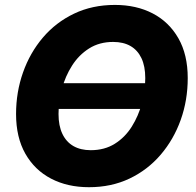

<svg xmlns="http://www.w3.org/2000/svg" viewBox="-20 -758 805 788"><path d="M643.1 -416.5 627.9 -311H168.9L184.1 -416.5ZM345.2 10.3Q256.8 10.3 189.5 -24.9Q122.1 -60.1 84 -127.2Q45.9 -194.3 45.9 -290Q45.9 -379.9 74.5 -460.7Q103 -541.5 156.2 -604Q209.5 -666.5 284.2 -702.1Q358.9 -737.8 451.7 -737.8Q539.6 -737.8 606.7 -702.9Q673.8 -668 712.2 -600.8Q750.5 -533.7 750.5 -437.5Q750.5 -346.7 721.7 -266.1Q692.9 -185.5 639.4 -123Q585.9 -60.5 511.5 -25.1Q437 10.3 345.2 10.3ZM352.5 -141.6Q409.2 -141.6 451.2 -168Q493.2 -194.3 520.8 -238.3Q548.3 -282.2 562.3 -334.2Q576.2 -386.2 576.2 -437.5Q576.2 -486.3 560.5 -519.3Q544.9 -552.2 515.6 -569.1Q486.3 -585.9 444.3 -585.9Q388.2 -585.9 345.9 -559.3Q303.7 -532.7 275.9 -489Q248 -445.3 234.1 -393.3Q220.2 -341.3 220.2 -290Q220.2 -241.7 236.1 -208.5Q252 -175.3 281.5 -158.4Q311 -141.6 352.5 -141.6Z"/></svg>

Font: Inter 20pt ExtraBold
Style: Italic
Weight: 800
Italic angle: -9.3988°
Version: Version 4.001;git-66647c0bb